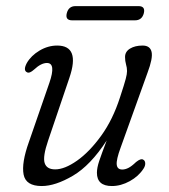

<svg xmlns="http://www.w3.org/2000/svg" viewBox="-20 -600 554 628"><path d="M448 -78Q454.5 -75 455 -66.2Q455.5 -57.5 449.5 -48.5Q433.5 -23.5 404.5 -7.5Q375.5 8.5 346 8.5Q297 8.5 297 -35Q297 -51 304.5 -73.5Q312 -96 329 -140.5Q276 -59 218.5 -25.2Q161 8.5 116.5 8.5Q64.5 8.5 57.2 -29.2Q50 -67 74.5 -135.5L141.5 -329Q164 -394 133.5 -394Q114.5 -394 91.5 -372.5Q76.5 -359 68.5 -363.5Q55 -369.5 67.5 -393.5Q81.5 -418 109.2 -434.5Q137 -451 167 -451Q243 -451 207 -345.5L137.5 -140.5Q119.5 -88 126 -67Q132.5 -46 160.5 -46Q191.5 -46 232 -74.5Q272.5 -103 310.8 -155.8Q349 -208.5 372.5 -281.5Q387 -325.5 391.2 -341.8Q395.5 -358 395.5 -367.5Q395.5 -378.5 392.2 -389.5Q389 -400.5 389 -413.5Q389 -431 405.2 -441Q421.5 -451 446.5 -451Q471 -451 475.8 -430.2Q480.5 -409.5 462.5 -362L374.5 -117Q360 -77.5 361.8 -61.5Q363.5 -45.5 380 -45.5Q389.5 -45.5 400 -50.8Q410.5 -56 425 -70Q440.5 -82.5 448 -78ZM198.5 -557Q204.5 -580 227 -580H433Q456 -580 450.5 -557Q444.5 -533.5 421.5 -533.5H216Q192.5 -533.5 198.5 -557Z"/></svg>

Font: Fraunces 72pt S100 Light
Style: Italic
Weight: 300
Italic angle: -16°
Version: Version 1.000; ttfautohint (v1.8.3)